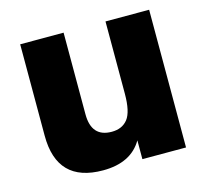

<svg xmlns="http://www.w3.org/2000/svg" viewBox="-93 -687 894 830"><g transform="rotate(-15 354.5 -271.5)"><path d="M64.5 -171.9V-581.1H258.8V-215.8Q258.8 -113.3 349.6 -113.3Q396.5 -113.3 421.4 -145Q446.3 -176.8 446.3 -257.8V-581.1H641.6V35.2H446.3V-48.8Q395.5 38.1 270.5 38.1Q64.5 38.1 64.5 -171.9Z"/></g></svg>

Font: GenEi M Gothic v2 Black
Style: Regular
Weight: 900
Version: Version 2.0